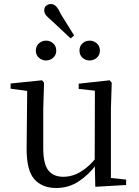

<svg xmlns="http://www.w3.org/2000/svg" viewBox="-20 -924 693 959"><path d="M210 -622Q190 -622 174.5 -635.5Q159 -649 159 -671Q159 -694 174.5 -707.5Q190 -721 210 -721Q230 -721 245.5 -707.5Q261 -694 261 -671Q261 -649 245.5 -635.5Q230 -622 210 -622ZM333 -732 239 -820Q220 -836 210.5 -847Q201 -858 201 -873Q201 -888 211.5 -896Q222 -904 234 -904Q248 -904 259.5 -893Q271 -882 283 -855L350 -747ZM428 -622Q407 -622 392 -635.5Q377 -649 377 -671Q377 -694 392 -707.5Q407 -721 428 -721Q448 -721 463.5 -707.5Q479 -694 479 -671Q479 -649 463.5 -635.5Q448 -622 428 -622ZM261 15Q190 15 151 -29.5Q112 -74 113 -186L116 -484L138 -467L33 -481V-507L190 -523L200 -511L196 -380V-185Q196 -105 221.5 -73Q247 -41 296 -41Q343 -41 386 -68Q429 -95 465 -142L488 -103H462Q423 -51 373 -18Q323 15 261 15ZM456 9 453 -114V-116L454 -471L373 -480V-506L528 -523L538 -511L534 -380V-35L610 -27V0Z"/></svg>

Font: Noto Serif JP
Style: Regular
Weight: 400
Designer: Ryoko NISHIZUKA  (kana & ideographs); Frank Grießhammer (Latin, Greek & Cyrillic); Wenlong ZHANG  (bopomofo); Sandoll Co
Foundry: Adobe
Version: Version 2.003-H1;hotconv 1.1.1;makeotfexe 2.6.0